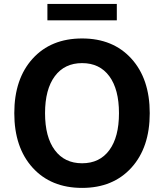

<svg xmlns="http://www.w3.org/2000/svg" viewBox="-20 -920 813 951"><path d="M386.7 10.7Q232.4 10.7 141.6 -89.4Q50.8 -189.5 50.8 -359.4Q50.8 -529.3 141.6 -629.4Q232.4 -729.5 386.7 -729.5Q540 -729.5 630.9 -629.4Q721.7 -529.3 721.7 -359.4Q721.7 -189.5 630.9 -89.4Q540 10.7 386.7 10.7ZM251.5 -542.5Q203.1 -477.5 203.1 -359.4Q203.1 -241.2 251.5 -176.3Q299.8 -111.3 386.7 -111.3Q473.6 -111.3 521.5 -176.3Q569.3 -241.2 569.3 -359.4Q569.3 -477.5 521.5 -542.5Q473.6 -607.4 386.7 -607.4Q299.8 -607.4 251.5 -542.5ZM214.8 -819.3V-900.4H558.6V-819.3Z"/></svg>

Font: Min Sans Bold
Style: Regular
Weight: 700
Designer: Jinseong-Kim, NotoSansCJK, Nunito
Foundry: Jinseong-Kim
Version: Version 1.400;Glyphs 3.1.2 (3151)